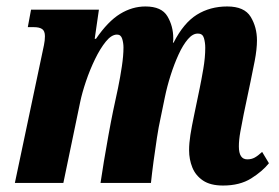

<svg xmlns="http://www.w3.org/2000/svg" viewBox="-20 -566 863 594"><path d="M670 8Q631 8 608 -7.5Q585 -23 575 -48Q565 -73 565 -101Q565 -123 569 -148.5Q573 -174 581 -212L598 -294Q603 -318 609 -353Q615 -388 615 -418Q615 -434 611 -448Q607 -462 593 -462Q577 -463 561.5 -445Q546 -427 532.5 -397.5Q519 -368 508 -333.5Q497 -299 490 -265L476 -197Q471 -175 465.5 -139.5Q460 -104 455 -66.5Q450 -29 447 0H291Q295 -28 301.5 -67Q308 -106 315.5 -147.5Q323 -189 330 -223L345 -293Q352 -327 357 -360.5Q362 -394 362 -419Q362 -433 358 -446Q354 -459 342 -459Q325 -459 307.5 -437.5Q290 -416 274 -383Q258 -350 246 -314.5Q234 -279 228 -250L176 0H26L110 -398Q113 -412 116 -426.5Q119 -441 119 -454Q119 -470 110.5 -476Q102 -482 85 -482H66L76 -536H286L273 -446H277Q314 -500 351.5 -523Q389 -546 430 -546Q480 -546 498 -515.5Q516 -485 516 -448Q516 -445 516 -441.5Q516 -438 515 -434H517Q548 -495 589 -520.5Q630 -546 683 -546Q736 -546 755.5 -514Q775 -482 775 -441Q775 -414 768 -377.5Q761 -341 755 -313L734 -213Q728 -183 723.5 -158Q719 -133 719 -113Q719 -73 745 -73Q758 -73 768 -78.5Q778 -84 791 -96L812 -61Q792 -36 757 -14Q722 8 670 8Z"/></svg>

Font: Noto Serif ExtraCondensed ExtraBold
Style: Italic
Weight: 800
Width: 2
Italic angle: -12°
Designer: Monotype Design Team
Foundry: Monotype Imaging Inc.
Version: Version 2.013